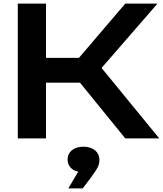

<svg xmlns="http://www.w3.org/2000/svg" viewBox="-20 -770 906 1068"><path d="M236 0V-310H425L677 0H866L545 -392L856 -750H677L419 -448H236V-750H79V0ZM440 278 484 220C521 169 533 151 533 119C533 76 498 46 444 46C390 46 356 75 356 117C356 152 378 177 415 185L360 278Z"/></svg>

Font: Bounded Med
Style: Regular
Weight: 500
Designer: Vlad Churkin
Version: Version 3.0